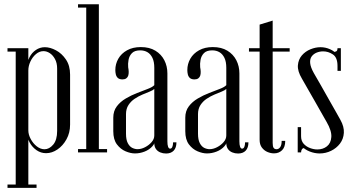

<svg xmlns="http://www.w3.org/2000/svg" viewBox="-20 -724 1690 912"><path d="M54.6 -495H114.6V168.4H54.6ZM15.6 152.4H54.6V168.4H15.6ZM15.6 -495H54.6V-479H15.6ZM108.8 -403Q108.8 -429.9 120 -451.8Q131.2 -473.8 150.6 -486.8Q170 -499.8 193 -499.8Q218 -499.8 245.7 -485.1Q273.4 -470.5 293.1 -441.5Q312.9 -412.5 312.9 -369.5V-132Q312.9 -93.2 295.8 -62.4Q278.8 -31.6 252.8 -14Q226.9 3.6 198.9 3.6Q174 3.6 153.6 -10.6Q133.1 -24.9 120.9 -47Q108.8 -69.1 108.8 -92.4ZM114.6 -104.6Q114.6 -84.6 125.8 -63.8Q136.9 -42.9 154.6 -28.9Q172.4 -15 191.4 -15Q214 -15 232.7 -37Q251.4 -59 251.4 -102.2V-398.1Q251.4 -425 241.2 -443.5Q231.1 -462 216.5 -471.6Q201.9 -481.1 186.4 -481.1Q167.4 -481.1 150.9 -467.2Q134.4 -453.2 124.5 -432Q114.6 -410.8 114.6 -389.4ZM114.6 152.4H153.6V168.4H114.6Z M389.6 0V-703.8H449.6V0ZM449.6 0V-16H488.6V0ZM350.6 0V-16H389.6V0ZM350.6 -687.8V-703.8H389.6V-687.8Z M527.8 -391.1Q527.8 -380.9 530.2 -370.4Q532.8 -359.9 540.2 -353.3Q547.8 -346.8 561.8 -346.8Q573.1 -346.8 579.9 -351.9Q586.8 -357 589.2 -365.1Q591.6 -373.2 591.3 -383.6Q591 -394 588.8 -404.5Q587.2 -421.2 590.6 -439.9Q594 -458.5 606.7 -471.6Q619.4 -484.8 646.1 -484.8Q665.5 -484.8 680.4 -476.1Q695.2 -467.4 704.1 -449.1Q712.9 -430.9 712.9 -401.8V-43.9Q712.9 -27.5 720.6 -16.5Q728.2 -5.5 741.2 -0.1Q754.1 5.2 768.9 5.2Q792 5.2 805.1 -8.5Q818.1 -22.2 818.1 -48H802.1Q802.1 -33.9 798.4 -25.9Q794.8 -17.9 787.9 -17.9Q781.8 -17.9 778.4 -26.9Q775.1 -36 775.1 -53.1V-375.5Q775.1 -409.6 760.6 -437.9Q746.1 -466.1 718.1 -483.2Q690 -500.4 648.9 -500.4Q610.9 -500.4 583.6 -485.2Q556.2 -470 542 -445.1Q527.8 -420.2 527.8 -391.1ZM712.9 -319.5Q704.1 -310.1 681.6 -301.6Q659.1 -293 631.3 -282.2Q603.5 -271.5 577.6 -256.2Q551.6 -241 534.9 -218.9Q518.1 -196.9 518.1 -164.9V-100.8Q518.1 -61 535.4 -38.1Q552.8 -15.2 576.7 -5.2Q600.6 4.8 620.9 4.8Q644.2 4.8 666.6 -3.9Q689 -12.6 703.8 -29.1Q718.5 -45.6 718.5 -67.5L723 -65.2V-319.5ZM712.9 -301.5V-80.5Q712.9 -63.6 700.1 -48.9Q687.4 -34.2 669.1 -24.8Q650.9 -15.4 633.6 -15.4Q621 -15.4 608.2 -21.6Q595.5 -27.9 587 -44.2Q578.5 -60.5 578.5 -88.8V-182Q578.5 -207 590.2 -225.1Q602 -243.1 619.8 -254.9Q637.5 -266.8 656.6 -274.8Q675.8 -282.9 691.1 -289Q706.4 -295.1 712.9 -301.5Z M869.8 -391.1Q869.8 -380.9 872.2 -370.4Q874.8 -359.9 882.2 -353.3Q889.8 -346.8 903.8 -346.8Q915.1 -346.8 921.9 -351.9Q928.8 -357 931.2 -365.1Q933.6 -373.2 933.3 -383.6Q933 -394 930.8 -404.5Q929.2 -421.2 932.6 -439.9Q936 -458.5 948.7 -471.6Q961.4 -484.8 988.1 -484.8Q1007.5 -484.8 1022.4 -476.1Q1037.2 -467.4 1046.1 -449.1Q1054.9 -430.9 1054.9 -401.8V-43.9Q1054.9 -27.5 1062.6 -16.5Q1070.2 -5.5 1083.2 -0.1Q1096.1 5.2 1110.9 5.2Q1134 5.2 1147.1 -8.5Q1160.1 -22.2 1160.1 -48H1144.1Q1144.1 -33.9 1140.4 -25.9Q1136.8 -17.9 1129.9 -17.9Q1123.8 -17.9 1120.4 -26.9Q1117.1 -36 1117.1 -53.1V-375.5Q1117.1 -409.6 1102.6 -437.9Q1088.1 -466.1 1060.1 -483.2Q1032 -500.4 990.9 -500.4Q952.9 -500.4 925.6 -485.2Q898.2 -470 884 -445.1Q869.8 -420.2 869.8 -391.1ZM1054.9 -319.5Q1046.1 -310.1 1023.6 -301.6Q1001.1 -293 973.3 -282.2Q945.5 -271.5 919.6 -256.2Q893.6 -241 876.9 -218.9Q860.1 -196.9 860.1 -164.9V-100.8Q860.1 -61 877.4 -38.1Q894.8 -15.2 918.7 -5.2Q942.6 4.8 962.9 4.8Q986.2 4.8 1008.6 -3.9Q1031 -12.6 1045.8 -29.1Q1060.5 -45.6 1060.5 -67.5L1065 -65.2V-319.5ZM1054.9 -301.5V-80.5Q1054.9 -63.6 1042.1 -48.9Q1029.4 -34.2 1011.1 -24.8Q992.9 -15.4 975.6 -15.4Q963 -15.4 950.2 -21.6Q937.5 -27.9 929 -44.2Q920.5 -60.5 920.5 -88.8V-182Q920.5 -207 932.2 -225.1Q944 -243.1 961.8 -254.9Q979.5 -266.8 998.6 -274.8Q1017.8 -282.9 1033.1 -289Q1048.4 -295.1 1054.9 -301.5Z M1213.2 -607.1 1275.2 -626.2V-44.8Q1275.2 -28.4 1279.6 -21.8Q1284 -15.2 1293.9 -15.2Q1303.4 -15.2 1310.6 -24.6Q1317.9 -34 1317.9 -54.9H1334.9Q1334.9 -25.1 1319.7 -10.3Q1304.5 4.5 1281.5 4.5Q1266.4 4.5 1250.7 -2Q1235 -8.5 1224.1 -22.8Q1213.2 -37.1 1213.2 -60.1ZM1275.2 -479V-495H1355.9V-479ZM1162.6 -479V-495H1213.2V-479Z M1599.1 -403H1583.1V-411.1Q1583.1 -450.8 1561.3 -465.4Q1539.5 -480 1515 -480Q1498.5 -480 1483.9 -474Q1469.4 -468 1460.4 -455.9Q1451.5 -443.8 1453.3 -424.3Q1455.1 -404.9 1470.4 -377.4Q1487.2 -348.4 1505.6 -316.2Q1523.9 -284.1 1541.4 -252.9Q1559 -221.6 1573.6 -196.2Q1588.1 -170.8 1596.8 -154.9Q1615.2 -122 1613.3 -92.8Q1611.4 -63.6 1594.8 -41.8Q1578.1 -20 1552.6 -7.6Q1527 4.9 1498.2 4.9Q1474.6 4.9 1450.7 -4.5Q1426.8 -13.9 1410.4 -32.2Q1394.1 -50.5 1394.1 -77.1V-92H1410.1V-77.1Q1410.1 -54.9 1422.4 -41.1Q1434.8 -27.4 1452.6 -20.8Q1470.5 -14.1 1487.4 -14.1Q1514.1 -14.1 1532.9 -28.9Q1551.8 -43.8 1553.8 -73.3Q1555.8 -102.9 1531.2 -145.1Q1521.1 -162.4 1507.2 -187.2Q1493.4 -212.1 1476.8 -240.8Q1460.2 -269.4 1444.2 -297.7Q1428.1 -326 1413.9 -350.8Q1392.8 -386.4 1395 -413.9Q1397.2 -441.5 1413.8 -460.8Q1430.4 -480 1454.6 -489.9Q1478.8 -499.8 1502.5 -499.8Q1525.8 -499.8 1547.8 -490.1Q1569.9 -480.5 1584.5 -460.9Q1599.1 -441.2 1599.1 -410.8ZM1583.1 -387.5V-446.6L1562.5 -477Q1571 -477 1577.1 -480.1Q1583.1 -483.2 1583.1 -495H1599.1V-387.5ZM1410.1 -120V-47.1L1428.5 -21.2Q1418.5 -21.2 1414.3 -15.1Q1410.1 -9 1410.1 0H1394.1V-120Z"/></svg>

Font: Emberly Black
Style: Regular
Weight: 900
Designer: Rajesh Rajput
Foundry: Rajesh Rajput
Version: Version 1.000